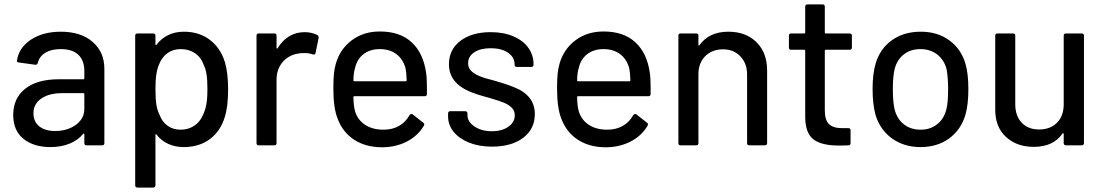

<svg xmlns="http://www.w3.org/2000/svg" viewBox="-20 -660 5014 872"><path d="M40 -138Q40 -214 94.5 -257Q149 -300 247 -300H359Q363 -300 363 -304V-338Q363 -385 336 -411Q309 -437 256 -437Q213 -437 186 -420.5Q159 -404 152 -375Q149 -365 140 -366L67 -376Q55 -377 57 -384Q65 -443 120 -479.5Q175 -516 256 -516Q348 -516 401 -469.5Q454 -423 454 -348V-10Q454 0 444 0H373Q363 0 363 -10V-50Q363 -52 361 -53Q359 -54 358 -52Q334 -23 295.5 -7.5Q257 8 209 8Q133 8 86.5 -29.5Q40 -67 40 -138ZM230 -65Q286 -65 324.5 -93Q363 -121 363 -166V-233Q363 -237 359 -237H263Q203 -237 167.5 -212.5Q132 -188 132 -146Q132 -107 158.5 -86Q185 -65 230 -65Z M594 181V-498Q594 -508 605 -508H675Q686 -508 686 -498V-458Q686 -456 687.5 -455.5Q689 -455 691 -457Q713 -486 744.5 -501Q776 -516 815 -516Q884 -516 932.5 -479.5Q981 -443 1001 -379Q1016 -330 1016 -254Q1016 -176 1001 -129Q982 -65 933.5 -28.5Q885 8 814 8Q776 8 744 -6.5Q712 -21 691 -49Q689 -51 687.5 -50.5Q686 -50 686 -48V181Q686 192 675 192H605Q594 192 594 181ZM705 -138Q716 -107 741 -89Q766 -71 800 -71Q835 -71 861.5 -88.5Q888 -106 901 -136Q912 -158 917 -185Q922 -212 922 -255Q922 -297 918 -322.5Q914 -348 904 -368Q893 -400 865.5 -418.5Q838 -437 801 -437Q766 -437 741 -419Q716 -401 703 -369Q694 -348 690 -322Q686 -296 686 -254Q686 -210 690.5 -183.5Q695 -157 705 -138Z M1145 -10V-498Q1145 -508 1155 -508H1226Q1236 -508 1236 -498V-443Q1236 -440 1237.5 -439.5Q1239 -439 1241 -441Q1262 -476 1293 -495Q1324 -514 1364 -514Q1395 -514 1421 -501Q1428 -497 1427 -487L1413 -419Q1412 -410 1400 -413Q1384 -419 1362 -419Q1320 -419 1292 -402Q1266 -387 1251 -360Q1236 -333 1236 -299V-10Q1236 0 1226 0H1155Q1145 0 1145 -10Z M1513 -122Q1494 -170 1494 -258Q1494 -299 1496.5 -324Q1499 -349 1505 -370Q1524 -437 1577.5 -477Q1631 -517 1705 -517Q1796 -517 1849 -468.5Q1902 -420 1915 -331Q1919 -306 1919 -261V-234Q1919 -223 1909 -223H1589Q1585 -223 1585 -219Q1586 -178 1592 -157Q1603 -117 1637 -94Q1671 -71 1722 -71Q1762 -71 1792 -88Q1822 -105 1840 -137Q1843 -141 1847 -142Q1851 -143 1855 -140L1902 -103Q1910 -98 1905 -89Q1878 -43 1827.5 -17Q1777 9 1713 9Q1639 8 1587.5 -26Q1536 -60 1513 -122ZM1589 -291H1823Q1827 -291 1827 -295Q1826 -329 1822 -349Q1811 -391 1780.5 -414Q1750 -437 1705 -437Q1661 -437 1631.5 -414.5Q1602 -392 1593 -353Q1586 -333 1585 -295Q1585 -291 1589 -291Z M2015 -132V-144Q2015 -155 2025 -155H2092Q2103 -155 2103 -144V-137Q2103 -107 2135 -85.5Q2167 -64 2213 -64Q2260 -64 2289 -84.5Q2318 -105 2318 -137Q2318 -159 2301 -174Q2287 -186 2267.5 -194Q2248 -202 2204 -215Q2143 -231 2109 -246Q2019 -286 2019 -368Q2019 -435 2071 -474.5Q2123 -514 2209 -514Q2267 -514 2311.5 -495Q2356 -476 2379.5 -443Q2403 -410 2403 -370V-366Q2403 -356 2393 -356H2328Q2317 -356 2317 -366V-369Q2317 -400 2287.5 -420.5Q2258 -441 2209 -441Q2162 -441 2134 -422.5Q2106 -404 2106 -373Q2106 -353 2118.5 -339.5Q2131 -326 2156 -315Q2182 -304 2221 -295Q2278 -279 2312 -265Q2409 -228 2409 -142Q2409 -74 2356 -34Q2303 6 2214 6Q2156 6 2111 -12Q2066 -30 2040.5 -61Q2015 -92 2015 -132Z M2529 -122Q2510 -170 2510 -258Q2510 -299 2512.5 -324Q2515 -349 2521 -370Q2540 -437 2593.5 -477Q2647 -517 2721 -517Q2812 -517 2865 -468.5Q2918 -420 2931 -331Q2935 -306 2935 -261V-234Q2935 -223 2925 -223H2605Q2601 -223 2601 -219Q2602 -178 2608 -157Q2619 -117 2653 -94Q2687 -71 2738 -71Q2778 -71 2808 -88Q2838 -105 2856 -137Q2859 -141 2863 -142Q2867 -143 2871 -140L2918 -103Q2926 -98 2921 -89Q2894 -43 2843.5 -17Q2793 9 2729 9Q2655 8 2603.5 -26Q2552 -60 2529 -122ZM2605 -291H2839Q2843 -291 2843 -295Q2842 -329 2838 -349Q2827 -391 2796.5 -414Q2766 -437 2721 -437Q2677 -437 2647.5 -414.5Q2618 -392 2609 -353Q2602 -333 2601 -295Q2601 -291 2605 -291Z M3061 -10V-498Q3061 -508 3071 -508H3142Q3152 -508 3152 -498V-456Q3152 -454 3153.5 -453Q3155 -452 3156 -454Q3200 -516 3288 -516Q3368 -516 3416 -468Q3464 -420 3464 -340V-10Q3464 0 3453 0H3383Q3373 0 3373 -10V-322Q3373 -372 3342.5 -404Q3312 -436 3264 -436Q3214 -436 3183 -405Q3152 -374 3152 -323V-10Q3152 0 3142 0H3071Q3061 0 3061 -10Z M3637 -127V-429Q3637 -434 3633 -434H3573Q3563 -434 3563 -444V-498Q3563 -508 3573 -508H3633Q3637 -508 3637 -513V-630Q3637 -640 3648 -640H3715Q3726 -640 3726 -630V-513Q3726 -508 3730 -508H3838Q3849 -508 3849 -498V-444Q3849 -434 3838 -434H3730Q3726 -434 3726 -429V-159Q3726 -115 3745 -96.5Q3764 -78 3805 -78H3833Q3843 -78 3843 -68V-10Q3843 0 3833 0Q3820 1 3789 1Q3711 1 3674.5 -27Q3638 -55 3637 -127Z M3956 -139Q3943 -189 3943 -255Q3943 -325 3957 -372Q3977 -439 4031 -477.5Q4085 -516 4162 -516Q4237 -516 4290.5 -477.5Q4344 -439 4364 -373Q4378 -328 4378 -256Q4378 -186 4365 -140Q4345 -71 4291 -31.5Q4237 8 4161 8Q4086 8 4031.5 -31Q3977 -70 3956 -139ZM4043 -163Q4054 -120 4085 -95.5Q4116 -71 4161 -71Q4205 -71 4236 -95.5Q4267 -120 4278 -163Q4286 -192 4286 -255Q4286 -308 4279 -346Q4268 -388 4236.5 -412.5Q4205 -437 4160 -437Q4116 -437 4085 -413Q4054 -389 4043 -346Q4035 -312 4035 -255Q4035 -198 4043 -163Z M4500 -161V-498Q4500 -508 4510 -508H4581Q4591 -508 4591 -498V-186Q4591 -134 4620 -103Q4649 -72 4699 -72Q4750 -72 4780 -102Q4810 -132 4811 -183V-498Q4811 -508 4822 -508H4892Q4903 -508 4903 -498V-10Q4903 0 4892 0H4822Q4811 0 4811 -10V-52Q4811 -54 4809 -55Q4807 -56 4806 -54Q4764 7 4675 7Q4598 7 4549 -38Q4500 -83 4500 -161Z"/></svg>

Font: Barlow GEO Medium
Style: Regular
Weight: 500
Designer: Jeremy Tribby
Foundry: Tribby Type
Version: Version 1.408